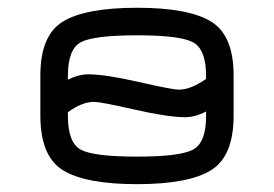

<svg xmlns="http://www.w3.org/2000/svg" viewBox="-20 -470 699 490"><path d="M330.1 0Q198.2 0 140.6 -35.6Q83 -71.3 83 -174.8V-277.3Q83 -379.9 140.6 -415Q198.2 -450.2 330.1 -450.2Q460.9 -450.2 518.6 -415Q576.2 -379.9 576.2 -277.3V-174.8Q576.2 -71.3 518.6 -35.6Q460.9 0 330.1 0ZM330.1 -379.9Q219.7 -379.9 186.5 -362.3Q153.3 -344.7 153.3 -277.3V-266.6Q180.7 -280.3 205.1 -280.3Q249 -280.3 334.5 -260.7Q419.9 -241.2 436.5 -241.2Q466.8 -241.2 505.9 -268.6V-276.4Q505.9 -344.7 472.2 -362.3Q438.5 -379.9 330.1 -379.9ZM330.1 -70.3Q438.5 -70.3 472.2 -87.9Q505.9 -105.5 505.9 -172.9V-185.5Q478.5 -170.9 452.1 -170.9Q409.2 -170.9 323.2 -190.4Q237.3 -210 219.7 -210Q189.5 -210 153.3 -183.6V-173.8Q153.3 -105.5 186.5 -87.9Q219.7 -70.3 330.1 -70.3Z"/></svg>

Font: Jura
Style: DemiBold
Weight: 600
Version: Version 2.4